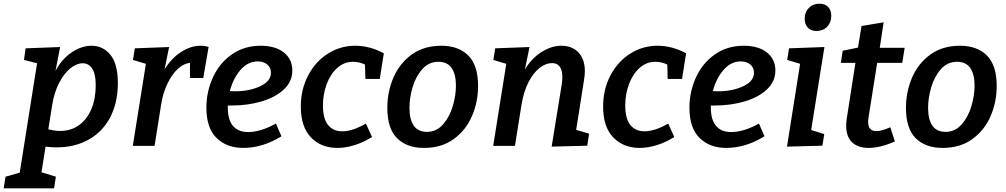

<svg xmlns="http://www.w3.org/2000/svg" viewBox="-80 -791 5457 1041"><path d="M559 -341Q559 -235 518 -156Q477 -77 401.5 -34.5Q326 8 227 8Q195 8 167 4L145 143L223 167L213 230H-60L-50 167L27 145L121 -448L50 -466L59 -529L246 -536L221 -407Q257 -473 310 -508Q363 -543 416 -543Q479 -543 519 -493.5Q559 -444 559 -341ZM182 -90Q217 -81 246 -81Q305 -81 348.5 -112.5Q392 -144 415.5 -200Q439 -256 439 -329Q439 -390 420 -419Q401 -448 368 -448Q336 -448 302 -421Q268 -394 240.5 -341.5Q213 -289 202 -216Z M1051 -536 1022 -368H950V-450Q916 -447 884 -417.5Q852 -388 827.5 -337Q803 -286 793 -220L758 0H640L711 -445L641 -466L651 -529L837 -536L812 -415Q850 -476 902.5 -509.5Q955 -543 1007 -543Q1033 -543 1051 -536Z M1155 -219V-209Q1155 -141 1183.5 -108Q1212 -75 1265 -75Q1333 -75 1416 -121L1446 -52Q1343 11 1239 11Q1149 11 1094 -43Q1039 -97 1039 -207Q1039 -294 1074.5 -371.5Q1110 -449 1177 -496Q1244 -543 1333 -543Q1413 -543 1459 -506.5Q1505 -470 1505 -409Q1505 -349 1459 -306Q1413 -263 1338 -241Q1263 -219 1178 -219ZM1166 -297Q1176 -296 1195 -296Q1271 -296 1330 -323Q1389 -350 1389 -397Q1389 -424 1369.5 -441Q1350 -458 1317 -458Q1264 -458 1224 -412Q1184 -366 1166 -297Z M1671 -220Q1671 -147 1699 -113Q1727 -79 1775 -79Q1831 -79 1904 -121L1937 -48Q1890 -19 1842 -4Q1794 11 1749 11Q1661 11 1606 -46Q1551 -103 1551 -213Q1551 -306 1590.5 -381.5Q1630 -457 1697.5 -500Q1765 -543 1846 -543Q1925 -543 2001 -502L1979 -363H1901L1899 -441Q1868 -456 1834 -456Q1786 -456 1749 -423Q1712 -390 1691.5 -335.5Q1671 -281 1671 -220Z M2512 -325Q2512 -238 2479 -161.5Q2446 -85 2380 -37Q2314 11 2219 11Q2126 11 2073 -41.5Q2020 -94 2020 -206Q2020 -293 2053 -370Q2086 -447 2152 -495Q2218 -543 2313 -543Q2406 -543 2459 -490Q2512 -437 2512 -325ZM2140 -206Q2140 -143 2163.5 -109.5Q2187 -76 2235 -76Q2286 -76 2321.5 -116Q2357 -156 2374.5 -214.5Q2392 -273 2392 -327Q2392 -389 2368.5 -422.5Q2345 -456 2297 -456Q2245 -456 2209.5 -416Q2174 -376 2157 -318Q2140 -260 2140 -206Z M3044 -87 3114 -66 3104 -1 2911 4 2966 -335Q2969 -356 2969 -373Q2969 -410 2955 -429.5Q2941 -449 2913 -449Q2880 -449 2846.5 -423.5Q2813 -398 2786 -346.5Q2759 -295 2747 -220L2712 0H2594L2665 -445L2595 -466L2605 -529L2791 -536L2766 -415Q2805 -478 2858.5 -510.5Q2912 -543 2963 -543Q3022 -543 3056.5 -506.5Q3091 -470 3091 -405Q3091 -382 3087 -361Z M3310 -220Q3310 -147 3338 -113Q3366 -79 3414 -79Q3470 -79 3543 -121L3576 -48Q3529 -19 3481 -4Q3433 11 3388 11Q3300 11 3245 -46Q3190 -103 3190 -213Q3190 -306 3229.5 -381.5Q3269 -457 3336.5 -500Q3404 -543 3485 -543Q3564 -543 3640 -502L3618 -363H3540L3538 -441Q3507 -456 3473 -456Q3425 -456 3388 -423Q3351 -390 3330.5 -335.5Q3310 -281 3310 -220Z M3774 -219V-209Q3774 -141 3802.5 -108Q3831 -75 3884 -75Q3952 -75 4035 -121L4065 -52Q3962 11 3858 11Q3768 11 3713 -43Q3658 -97 3658 -207Q3658 -294 3693.5 -371.5Q3729 -449 3796 -496Q3863 -543 3952 -543Q4032 -543 4078 -506.5Q4124 -470 4124 -409Q4124 -349 4078 -306Q4032 -263 3957 -241Q3882 -219 3797 -219ZM3785 -297Q3795 -296 3814 -296Q3890 -296 3949 -323Q4008 -350 4008 -397Q4008 -424 3988.5 -441Q3969 -458 3936 -458Q3883 -458 3843 -412Q3803 -366 3785 -297Z M4198 -529 4390 -536 4318 -86 4389 -64 4379 -1 4187 4 4258 -445 4188 -466ZM4283 -689Q4283 -725 4305.5 -748Q4328 -771 4363 -771Q4393 -771 4410 -753.5Q4427 -736 4427 -705Q4427 -669 4404.5 -646Q4382 -623 4347 -623Q4317 -623 4300 -641Q4283 -659 4283 -689Z M4676 -450 4629 -154Q4627 -142 4627 -130Q4627 -80 4672 -80Q4700 -80 4747 -101L4772 -24Q4693 11 4629 11Q4573 11 4540.5 -19Q4508 -49 4508 -109Q4508 -126 4511 -148L4558 -450H4479L4489 -516L4572 -533L4591 -650L4711 -670L4690 -532H4825L4812 -450Z M5324 -325Q5324 -238 5291 -161.5Q5258 -85 5192 -37Q5126 11 5031 11Q4938 11 4885 -41.5Q4832 -94 4832 -206Q4832 -293 4865 -370Q4898 -447 4964 -495Q5030 -543 5125 -543Q5218 -543 5271 -490Q5324 -437 5324 -325ZM4952 -206Q4952 -143 4975.5 -109.5Q4999 -76 5047 -76Q5098 -76 5133.5 -116Q5169 -156 5186.5 -214.5Q5204 -273 5204 -327Q5204 -389 5180.5 -422.5Q5157 -456 5109 -456Q5057 -456 5021.5 -416Q4986 -376 4969 -318Q4952 -260 4952 -206Z"/></svg>

Font: Bitter Pro SemiBold
Style: Italic
Weight: 600
Italic angle: -9°
Designer: Sol Matas, and Bitter project Authors
Foundry: Sol Matas
Version: Version 1.010